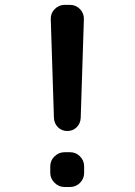

<svg xmlns="http://www.w3.org/2000/svg" viewBox="-20 -750 540 770"><path d="M196.3 -277.3 183.6 -672.9Q182.6 -696.3 199.2 -713.4Q215.8 -730.5 239.3 -730.5H260.7Q284.2 -730.5 300.8 -713.4Q317.4 -696.3 316.4 -672.9L303.7 -277.3Q302.7 -254.9 287.6 -239.7Q272.5 -224.6 250 -224.6Q227.5 -224.6 212.4 -239.7Q197.3 -254.9 196.3 -277.3ZM239.3 0Q215.8 0 198.7 -17.1Q181.6 -34.2 181.6 -56.6V-83Q181.6 -106.4 198.7 -123Q215.8 -139.6 239.3 -139.6H260.7Q284.2 -139.6 300.8 -123Q317.4 -106.4 317.4 -83V-56.6Q317.4 -33.2 300.8 -16.6Q284.2 0 260.7 0Z"/></svg>

Font: Rounded Mgen+ 1mn medium
Style: Regular
Weight: 500
Designer: [Source Han Sans]
Ryoko NISHIZUKA  (kana & ideographs); Paul D. Hunt (Latin, Greek & Cyrillic); Wenlong ZHANG  (bopomofo
Version: Version 1.059.20150602